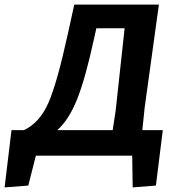

<svg xmlns="http://www.w3.org/2000/svg" viewBox="-52 -672 760 835"><path d="M-32 143 -2 -106H52Q120 -138 158 -223.5Q196 -309 244 -529L271 -652H639L577 -203L567 -106H656L626 135L525 143L523 5H104L71 135ZM357 -504Q319 -329 283 -239.5Q247 -150 197 -106H438L451 -191L490 -549H367Z"/></svg>

Font: Alegreya Sans
Style: Bold Italic
Weight: 700
Italic angle: -7°
Designer: Juan Pablo del Peral
Foundry: Huerta Tipografica
Version: Version 2.007